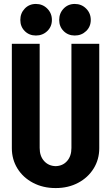

<svg xmlns="http://www.w3.org/2000/svg" viewBox="-20 -937 563 973"><path d="M342 -715H483V-186Q483 -129 454.5 -83Q426 -37 376 -10.5Q326 16 263 16H262H261Q198 16 147.5 -10.5Q97 -37 68.5 -83Q40 -129 40 -186V-715H181V-187Q181 -146 203.5 -121Q226 -96 262 -95Q298 -96 320 -121Q342 -146 342 -187ZM83 -836Q83 -870 105.5 -893.5Q128 -917 162 -917Q196 -917 219.5 -893.5Q243 -870 243 -836Q243 -802 219.5 -779.5Q196 -757 162 -757Q128 -757 105.5 -779.5Q83 -802 83 -836ZM280 -836Q280 -870 302.5 -893.5Q325 -917 359 -917Q393 -917 416.5 -893.5Q440 -870 440 -836Q440 -802 416.5 -779.5Q393 -757 359 -757Q325 -757 302.5 -779.5Q280 -802 280 -836Z"/></svg>

Font: Akshar SemiBold
Style: Regular
Weight: 600
Designer: Tall Chai
Foundry: Tall Chai
Version: Version 1.000